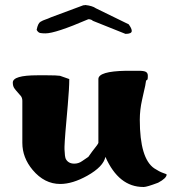

<svg xmlns="http://www.w3.org/2000/svg" viewBox="-20 -712 685 765"><path d="M551 33Q453 33 400 -87Q392 -48 328 -12Q269 21 220 21Q157 21 110 -35Q69 -84 69 -143V-310Q69 -322 63 -329.5Q57 -337 50 -344.5Q43 -352 37 -360.5Q31 -369 31 -383Q31 -412 129 -412H168Q205 -412 219 -410L256 -397Q256 -361 250 -293Q238 -163 237 -128V-117Q238 -88 242 -79Q252 -60 276 -60Q293 -60 307 -70L332 -87Q334 -90 347 -108Q372 -139 372 -143V-397Q372 -428 482 -430H533Q554 -430 561.5 -425.5Q569 -421 569 -410.5Q569 -400 568 -396.5Q567 -393 562 -391Q559 -369 554 -350L546 -314Q537 -274 537 -235Q537 -80 595 -41Q615 -28 629.5 -23Q644 -18 644 -17Q644 -2 610 16Q565 33 553 33Q553 33 552 33ZM331 -635Q201 -579 161 -579Q149 -579 140.5 -580.5Q132 -582 126 -593Q131 -619 141 -625Q151 -631 160.5 -634Q170 -637 183 -643L312 -691H315L320 -692Q348 -689 362 -679L493 -615Q495 -613 500 -604Q505 -595 505 -589Q505 -577 480 -577L350 -629Q346 -633 341.5 -634Q337 -635 335 -635.5Q333 -636 333 -635.5Q333 -635 332 -635Z"/></svg>

Font: Miltonian Tattoo
Style: Regular
Weight: 400
Designer: Pablo Impallari
Foundry: Pablo Impallari
Version: Version 1.008